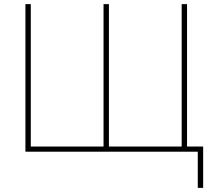

<svg xmlns="http://www.w3.org/2000/svg" viewBox="-20 -734 1039 929"><path d="M963 -25V175H937V0H103V-714H129V-25H481V-714H507V-25H859V-714H885V-25Z"/></svg>

Font: Noto Sans UI Thin
Style: Regular
Weight: 250
Designer: Monotype Design Team
Foundry: Monotype Imaging Inc.
Version: Version 1.901